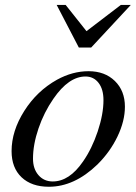

<svg xmlns="http://www.w3.org/2000/svg" viewBox="-20 -729 540 761"><path d="M331.1 -446.8Q395.5 -446.8 435.3 -408Q475.1 -369.1 475.1 -306.2Q475.1 -249.5 445.8 -188.2Q416.5 -127 366.2 -77.1Q274.9 11.2 173.8 11.2Q105 11.2 65.4 -26.4Q25.9 -64 25.9 -129.9Q25.9 -210 76.2 -289.3Q126.5 -368.7 206.1 -413.1Q267.6 -446.8 331.1 -446.8ZM318.8 -425.8Q252.4 -425.8 191.9 -337.9Q154.3 -283.7 132.6 -220Q110.8 -156.2 110.8 -100.1Q110.8 -59.6 132.6 -34.7Q154.3 -9.8 189 -9.8Q254.9 -9.8 309.1 -88.9Q344.2 -139.2 367.2 -207.8Q390.1 -276.4 390.1 -332Q390.1 -375.5 370.6 -400.6Q351.1 -425.8 318.8 -425.8ZM498.5 -709.5 341.3 -540.5H292.5L204.6 -709.5H240.2L322.8 -605.5L459 -709.5Z"/></svg>

Font: Accordance
Style: Italic
Weight: 400
Italic angle: -11°
Version: Version 1.2 (build January 31, 2020) Miklal Software Solutio